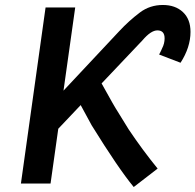

<svg xmlns="http://www.w3.org/2000/svg" viewBox="-20 -737 785 771"><path d="M517 14 613 -60Q552 -135 497 -217L452 -290Q441 -306 388 -402L552 -575Q586 -615 612 -615Q641 -615 641 -583Q641 -562 631 -543Q628 -535 619 -518L705 -485Q745 -547 745 -609Q745 -660 714.5 -688.5Q684 -717 634 -717Q582 -717 542 -687Q498 -654 458 -611L235 -373L282 -707H163L64 0H183L214 -220L304 -315L348 -234Q455 -61 517 14Z"/></svg>

Font: Brisa Sans Medium
Style: Italic
Weight: 600
Italic angle: -8°
Designer: Dalton Maag Ltd
Foundry: Dalton Maag Ltd
Version: Version 1.101;July 10, 2019;FontCreator 11.5.0.2425 64-bit